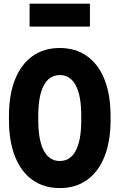

<svg xmlns="http://www.w3.org/2000/svg" viewBox="-20 -990 640 1028"><path d="M28 -347V-369Q28 -483 60.5 -564.5Q93 -646 154 -689.5Q215 -733 300 -733Q385 -733 446 -689.5Q507 -646 539.5 -564.5Q572 -483 572 -369V-347Q572 -233.5 539.5 -151.8Q507 -70 446 -26.5Q385 17 300 17Q215 17 154 -26.5Q93 -70 60.5 -151.8Q28 -233.5 28 -347ZM415 -344.5V-371.5Q415 -477.5 385.8 -532.8Q356.5 -588 300.2 -588Q244 -588 214.5 -532.8Q185 -477.5 185 -371.5V-344.5Q185 -239 214.5 -183.5Q244 -128 300.2 -128Q356.5 -128 385.8 -183.5Q415 -239 415 -344.5ZM138.5 -847.5V-970.5H461.5V-847.5Z"/></svg>

Font: Google Sans Code
Style: Regular
Weight: 400
Monospace: yes
Designer: Google Sans Code Authors
Foundry: Google LLC
Version: Version 6.000